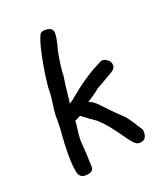

<svg xmlns="http://www.w3.org/2000/svg" viewBox="-113 -651 655 750"><g transform="rotate(-20 214.0 -276.0)"><path d="M386 -74Q387 -71 387 -63Q387 -29 356 -29Q344 -29 332 -42.5Q320 -56 306 -76.5Q292 -97 273 -121.5Q254 -146 228 -169Q205 -184 174 -208L150 -196Q150 -190 149 -180Q148 -170 146.5 -159.5Q145 -149 144 -138.5Q143 -128 143 -122Q143 -111 143 -110Q143 -109 143 -110.5Q143 -112 143 -112Q143 -112 144 -103Q145 -94 146 -71.5Q147 -49 149 -6Q149 18 114 18Q91 18 85 -6.5Q79 -31 79 -82Q79 -124 82 -157Q85 -190 85 -215V-244Q85 -250 86.5 -262.5Q88 -275 90 -289.5Q92 -304 93.5 -318Q95 -332 95 -342V-354Q95 -357 98 -381.5Q101 -406 106.5 -439Q112 -472 120 -506Q128 -540 138 -560Q142 -570 160 -570Q193 -570 193 -545Q193 -536 190 -519Q187 -502 180 -478Q173 -443 170 -417.5Q167 -392 167 -378Q165 -367 161.5 -339Q158 -311 153 -266Q164 -273 177.5 -284.5Q191 -296 210.5 -311Q230 -326 257.5 -344Q285 -362 325 -382H330Q341 -382 352 -373Q363 -364 363 -351Q363 -343 359.5 -337.5Q356 -332 346.5 -326Q337 -320 319 -310Q301 -300 272 -283Q271 -281 263.5 -275.5Q256 -270 247.5 -264Q239 -258 231.5 -253.5Q224 -249 223 -248Q235 -243 241.5 -239Q248 -235 257.5 -225Q267 -215 285.5 -195.5Q304 -176 342 -140Q351 -128 362 -111.5Q373 -95 386 -74Z"/></g></svg>

Font: Gaegu
Style: Accents-Regular
Weight: 400
Designer: JIKJI
Foundry: JIKJI
Version: Version 1.00